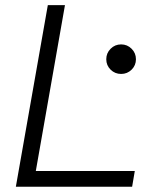

<svg xmlns="http://www.w3.org/2000/svg" viewBox="-20 -713 626 733"><path d="M40.5 0 162.6 -693.4H228L116.7 -60.1H494.6L484.4 0ZM442.4 -430.7Q418.9 -430.7 402.3 -447Q385.7 -463.4 385.7 -486.8Q385.7 -510.3 402.3 -526.9Q418.9 -543.5 442.4 -543.5Q465.8 -543.5 482.4 -526.9Q499 -510.3 499 -486.8Q499 -463.4 482.4 -447Q465.8 -430.7 442.4 -430.7Z"/></svg>

Font: Cascadia Mono Light
Style: Italic
Weight: 300
Italic angle: -10°
Monospace: yes
Designer: Aaron Bell
Foundry: Saja Typeworks
Version: Version 2404.023; ttfautohint (v1.8.4)